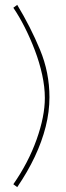

<svg xmlns="http://www.w3.org/2000/svg" viewBox="-20 -746 273 792"><path d="M184 -345Q184 -285 168.5 -223.5Q153 -162 123.5 -99.5Q94 -37 51 26L35 14Q97 -75 131 -170.5Q165 -266 165 -342Q165 -387 154 -437.5Q143 -488 124 -538Q105 -588 82 -633.5Q59 -679 35 -714L51 -726Q106 -635 145 -541Q184 -447 184 -345Z"/></svg>

Font: Raleway Thin Thin
Style: Regular
Weight: 250
Version: Version 4.026